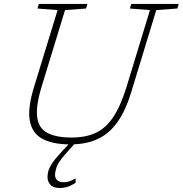

<svg xmlns="http://www.w3.org/2000/svg" viewBox="-20 -727 932 980"><path d="M261 166Q261 182.5 272.2 192.8Q283.5 203 305 203Q320 203 332.8 199Q345.5 195 366 183.5V205.5Q346 219.5 326.2 226Q306.5 232.5 286.5 232.5Q251.5 232.5 237 216Q222.5 199.5 222.5 177Q222.5 163.5 226.2 148Q230 132.5 243.5 110.5Q257 88.5 286.5 56.5L329.5 10Q245 8.5 194.2 -19.8Q143.5 -48 132 -111.8Q120.5 -175.5 154 -284L274 -675.5L171 -683.5L178.5 -707H426.5L419 -683.5L312 -675.5L192.5 -285Q162.5 -186 169.8 -129.2Q177 -72.5 221.5 -48.8Q266 -25 346.5 -25Q417 -25 468.5 -48.8Q520 -72.5 558.2 -129.8Q596.5 -187 627 -287L745.5 -675.5L643 -683.5L650 -707H892.5L885 -683.5L777.5 -675.5L650 -257Q621 -162 579.8 -104.2Q538.5 -46.5 483.5 -19.8Q428.5 7 358 9.5L310.5 63.5Q276 103 268.5 126.8Q261 150.5 261 166Z"/></svg>

Font: Newsreader Caption ExtraLight
Style: Italic
Weight: 275
Italic angle: -17°
Designer: Hugues Gentile
Foundry: Production Type
Version: Version 1.001